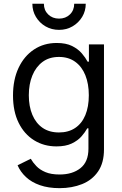

<svg xmlns="http://www.w3.org/2000/svg" viewBox="-20 -773 642 1008"><path d="M293 214.8Q233.9 214.8 189.5 199.2Q145 183.6 116 156.2Q86.9 128.9 72.3 94.7L141.6 60.5Q152.3 79.6 170.7 98.9Q189 118.2 218.5 130.6Q248 143.1 293 143.1Q360.4 143.1 402.3 109.9Q444.3 76.7 444.3 7.8V-99.1H438Q426.8 -78.6 407.5 -56.6Q388.2 -34.7 356.4 -19.5Q324.7 -4.4 276.4 -4.4Q210.9 -4.4 159.2 -36.4Q107.4 -68.4 77.9 -128.2Q48.3 -188 48.3 -271.5Q48.3 -355 77.6 -417Q106.9 -479 158.7 -513.2Q210.4 -547.4 277.8 -547.4Q326.7 -547.4 358.4 -531.5Q390.1 -515.6 409.7 -492.7Q429.2 -469.7 439.9 -449.2H446.8V-540H525.9V11.2Q525.9 82 494.9 127.2Q463.9 172.4 410.9 193.6Q357.9 214.8 293 214.8ZM289.6 -77.6Q339.4 -77.6 374.5 -101.1Q409.7 -124.5 428 -168.5Q446.3 -212.4 446.3 -272.9Q446.3 -332.5 428.2 -377.7Q410.2 -422.9 375 -448.5Q339.8 -474.1 289.6 -474.1Q238.3 -474.1 203.1 -447.8Q168 -421.4 149.7 -376.2Q131.3 -331.1 131.3 -272.9Q131.3 -214.4 149.9 -170.2Q168.5 -126 203.6 -101.8Q238.8 -77.6 289.6 -77.6ZM290 -616.2Q251 -616.2 219.2 -634.5Q187.5 -652.8 168.7 -684.1Q149.9 -715.3 149.9 -753.4H210.4Q210.4 -719.2 232.9 -697.3Q255.4 -675.3 290 -675.3Q324.7 -675.3 347.2 -697.3Q369.6 -719.2 369.6 -753.4H430.2Q430.2 -715.3 411.4 -684.3Q392.6 -653.3 361.1 -634.8Q329.6 -616.2 290 -616.2Z"/></svg>

Font: V-Inter
Style: Regular-375
Weight: 375
Designer: Rasmus Andersson
Foundry: rsms
Version: Version 4.000;git-4146feb